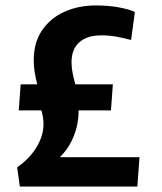

<svg xmlns="http://www.w3.org/2000/svg" viewBox="-20 -686 595 706"><path d="M43 -71Q70 -89 91.5 -113.5Q113 -138 126.5 -168Q140 -198 140 -230Q140 -253 133 -277.5Q126 -302 103 -340L203 -280H49L56 -376H117Q111 -399 107.5 -421Q104 -443 104 -464Q104 -530 135 -575Q166 -620 217.5 -643Q269 -666 332 -666Q378 -666 416.5 -659Q455 -652 476 -642L462 -539Q436 -546 409 -551Q382 -556 352 -556Q300 -556 271.5 -530.5Q243 -505 243 -457Q243 -438 247 -417.5Q251 -397 257 -376H395L388 -280H203L266 -321Q267 -310 268 -299Q269 -288 269 -278Q269 -230 251.5 -186Q234 -142 202 -110V-108H493L485 0H53Z"/></svg>

Font: Murecho Thin SemiBold
Style: Regular
Weight: 600
Version: Version 1.010